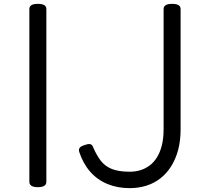

<svg xmlns="http://www.w3.org/2000/svg" viewBox="-20 -955 1067 994"><path d="M176 14Q154 14 143 7Q132 0 132 -14V-908Q132 -922 143 -928.5Q154 -935 176 -935Q198 -935 209 -928.5Q220 -922 220 -908V-14Q220 0 209 7Q198 14 176 14ZM651 19Q588 19 536 -2.5Q484 -24 447 -66Q410 -108 390 -169Q386 -184 394.5 -192Q403 -200 418 -204Q433 -210 445 -209Q457 -208 462 -193Q480 -151 502 -122.5Q524 -94 559.5 -80Q595 -66 651 -66Q681 -66 707 -74Q733 -82 755 -98.5Q777 -115 793 -141Q809 -167 818 -203Q827 -239 827 -286V-908Q827 -922 838 -928.5Q849 -935 871 -935Q893 -935 904 -928.5Q915 -922 915 -908V-286Q915 -226 902 -178Q889 -130 865.5 -93Q842 -56 809.5 -31Q777 -6 737 6.5Q697 19 651 19Z"/></svg>

Font: Playwrite DE Grund
Style: Regular
Weight: 400
Designer: Veronika Burian, José Scaglione
Foundry: TypeTogether
Version: Version 1.002